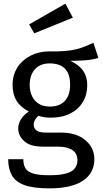

<svg xmlns="http://www.w3.org/2000/svg" viewBox="-20 -821 560 1054"><path d="M493 -586 520 -503Q487 -493 449 -490Q411 -487 366 -487Q413 -466 436 -433Q459 -400 459 -354Q459 -302 435 -261.5Q411 -221 366 -198Q321 -175 258 -175Q240 -175 224 -177.5Q208 -180 191 -185Q180 -177 172.5 -163.5Q165 -150 165 -136Q165 -118 179.5 -105.5Q194 -93 234 -93H318Q399 -93 448.5 -51.5Q498 -10 498 53Q498 129 435.5 171Q373 213 251 213Q165 213 115.5 195.5Q66 178 45.5 142Q25 106 25 53H108Q108 83 119.5 102.5Q131 122 162 131.5Q193 141 251 141Q308 141 342 131.5Q376 122 390.5 103.5Q405 85 405 59Q405 21 377 2.5Q349 -16 299 -16H216Q146 -16 113 -46Q80 -76 80 -116Q80 -142 95 -166Q110 -190 138 -209Q92 -233 70.5 -268.5Q49 -304 49 -355Q49 -409 75.5 -450.5Q102 -492 148 -515.5Q194 -539 252 -539Q301 -538 336.5 -541Q372 -544 398.5 -550.5Q425 -557 447.5 -566.5Q470 -576 493 -586ZM252 -473Q217 -473 192.5 -458Q168 -443 155.5 -416.5Q143 -390 143 -355Q143 -320 156 -293Q169 -266 193.5 -251Q218 -236 254 -236Q308 -236 336.5 -267.5Q365 -299 365 -356Q365 -395 352.5 -421Q340 -447 315 -460Q290 -473 252 -473ZM140 -687 339 -801 380 -724 168 -638Z"/></svg>

Font: Fira Sans Variable
Style: Regular
Weight: 400
Designer: Carrois Corporate & Edenspiekermann AG
Foundry: Carrois Corporate GbR & Edenspiekermann AG
Version: Version 4.202